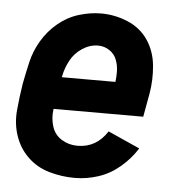

<svg xmlns="http://www.w3.org/2000/svg" viewBox="-45 -580 589 631"><g transform="rotate(5 250.0 -265.0)"><path d="M224 8Q180 8 139 -4Q98 -16 68.5 -44.5Q39 -73 25.5 -113Q12 -153 16 -197Q20 -241 27 -285Q34 -322 42.5 -358.5Q51 -395 71 -429Q91 -463 122 -489Q153 -515 190.5 -526.5Q228 -538 264 -538Q310 -538 352.5 -520Q395 -502 419.5 -465.5Q444 -429 448.5 -382Q453 -335 445 -289L431 -212H135V-210Q131 -181 139.5 -154Q148 -127 171.5 -112.5Q195 -98 224 -98Q286 -98 322 -154L427 -107Q405 -72 372.5 -44.5Q340 -17 301.5 -4.5Q263 8 224 8ZM153 -318H330Q332 -334 332 -350Q332 -371 325 -390Q318 -409 301 -420.5Q284 -432 263 -432Q236 -432 211 -415.5Q186 -399 172.5 -373.5Q159 -348 154 -322Z"/></g></svg>

Font: Iosevka SS08
Style: Bold Italic
Weight: 700
Italic angle: -10°
Monospace: yes
Designer: Belleve Invis
Foundry: Belleve Invis
Version: 2.1.0; ttfautohint (v1.8.2)